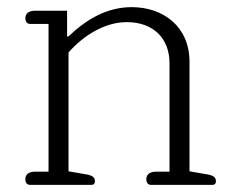

<svg xmlns="http://www.w3.org/2000/svg" viewBox="-20 -518 651 538"><path d="M64 0H236C244 0 246 -5 246 -10C246 -21 239 -26 224 -29L172 -38V-371C216 -421 276 -456 335 -456C412 -456 455 -408 455 -341V-37H418C402 -37 390 -31 390 -16C390 -6 395 0 403 0H575C583 0 585 -5 585 -10C585 -21 578 -26 563 -29L511 -38V-345C511 -443 438 -498 349 -498C278 -498 220 -462 172 -416H168V-488H79C63 -488 51 -482 51 -467C51 -457 56 -451 64 -451H116V-37H79C63 -37 51 -31 51 -16C51 -6 56 0 64 0Z"/></svg>

Font: Maitree Light
Style: Regular
Weight: 300
Designer: CadsonDemak Team
Foundry: CadsonDemak
Version: Version 1.000;PS 001.000;hotconv 1.0.88;makeotf.lib2.5.64775